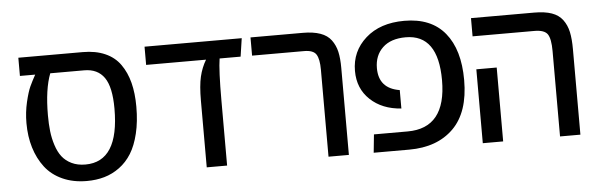

<svg xmlns="http://www.w3.org/2000/svg" viewBox="-42 -713 2709 862"><g transform="rotate(-5 1312.0 -282.0)"><path d="M350.1 -564Q408.2 -564 450.9 -545.2Q493.7 -526.4 519 -490.5Q544.4 -454.6 556.6 -407.2Q568.8 -359.9 568.8 -298.8Q568.8 -231.9 555.9 -178.5Q543 -125 520.8 -89.4Q498.5 -53.7 466.6 -30.3Q434.6 -6.8 397.9 3.7Q361.3 14.2 318.8 14.2Q257.3 14.2 209.2 -7.6Q161.1 -29.3 131.3 -68.1Q101.6 -106.9 86.2 -157.5Q70.8 -208 70.8 -268.1Q70.8 -316.9 81.5 -362.5Q92.3 -408.2 102.8 -430.9Q113.3 -453.6 128.9 -481.9H60.1V-564ZM318.8 -60.1Q470.2 -60.1 470.2 -298.8Q470.2 -396 440.2 -439Q410.2 -481.9 350.1 -481.9H196.8Q169.9 -412.1 169.9 -294.9Q169.9 -255.4 173.6 -223.1Q177.2 -190.9 187.3 -159.7Q197.3 -128.4 213.6 -107.2Q230 -85.9 256.6 -73Q283.2 -60.1 318.8 -60.1Z M1066.9 -564 1054.7 -481.9H960Q951.7 -429.2 951.7 -293.9V0H859.9V-299.8Q859.9 -368.2 869.4 -408.4Q878.9 -448.7 898.9 -481.9H628.9V-564Z M1408.7 0V-392.1Q1408.7 -439.9 1395.5 -460.9Q1382.3 -481.9 1340.8 -481.9H1106.4V-564H1341.8Q1389.2 -564 1420.9 -552.7Q1452.6 -541.5 1469.7 -518.3Q1486.8 -495.1 1493.7 -465.3Q1500.5 -435.5 1500.5 -392.1V0Z M1612.3 0 1620.6 -82H1772.5Q1946.3 -82 1946.3 -297.9Q1946.3 -503.9 1800.3 -503.9Q1732.9 -503.9 1696.3 -469Q1659.7 -434.1 1659.7 -377Q1659.7 -285.2 1753.4 -270V-187Q1667.5 -192.9 1614 -243.2Q1560.5 -293.5 1560.5 -373Q1560.5 -461.4 1626 -519.8Q1691.4 -578.1 1800.3 -578.1Q1921.4 -578.1 1983.4 -502.4Q2045.4 -426.8 2045.4 -290Q2045.4 -145 1972.2 -72.5Q1898.9 0 1772.5 0Z M2452.1 0V-384.8Q2452.1 -439.9 2438 -460.9Q2423.8 -481.9 2378.9 -481.9H2100.1V-564H2385.3Q2432.6 -564 2463.9 -553Q2495.1 -542 2512.7 -518.3Q2530.3 -494.6 2537.1 -463.1Q2543.9 -431.6 2543.9 -384.8V0ZM2104 0V-333H2195.8V0Z"/></g></svg>

Font: FiraGO
Style: Regular
Weight: 400
Designer: bBox Type
Foundry: bBox Type GmbH
Version: Version 1.001;PS 001.001;hotconv 1.0.88;makeotf.lib2.5.64775